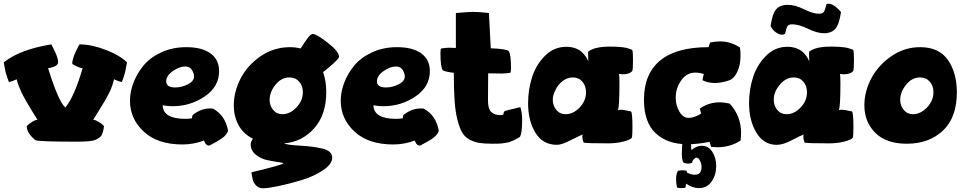

<svg xmlns="http://www.w3.org/2000/svg" viewBox="-21 -764 5199 1034"><path d="M-1 -428Q87 -498 255 -525Q256 -525 275 -486Q292 -449 292 -430Q292 -413 270 -405Q248 -397 238 -397Q294 -216 331 -185Q380 -245 424 -397Q412 -397 393 -406Q369 -417 368 -422Q368 -444 387 -486Q406 -525 407 -525Q472 -525 548.5 -495.5Q625 -466 663 -428L653 -376Q645 -346 635 -322Q616 -326 593 -337Q585 -301 568 -266Q551 -231 519 -180.5Q487 -130 481 -119Q492 -119 511 -107Q531 -96 539 -84Q535 -52 526.5 -36.5Q518 -21 491 -10Q469 -1 393 -1Q190 -1 170 -9Q123 -47 123 -84Q130 -94 151 -107Q170 -119 181 -119Q179 -121 161.5 -150Q144 -179 138 -188.5Q132 -198 117 -224.5Q102 -251 95 -266Q88 -281 80 -301Q72 -321 69 -337Q46 -326 27 -322Q18 -345 9 -376Q6 -390 -1 -428Z M679 -222Q679 -269 697.5 -318Q716 -367 751.5 -410.5Q787 -454 847.5 -482Q908 -510 983 -510Q1066 -510 1112.5 -476.5Q1159 -443 1159 -381Q1159 -297 1081.5 -244.5Q1004 -192 908 -192Q882 -192 855 -197Q857 -124 977 -124Q998 -124 1013 -127Q1013 -135 1016 -144Q1060 -180 1111 -180Q1121 -180 1126 -179Q1192 -143 1207 -61Q1206 -53 1199.5 -44Q1193 -35 1186 -28.5Q1179 -22 1166 -13.5Q1153 -5 1145.5 -1Q1138 3 1123.5 11Q1109 19 1107 20Q1101 20 1097 18.5Q1093 17 1089.5 13.5Q1086 10 1085 8.5Q1084 7 1081 0.5Q1078 -6 1077 -7Q1021 14 962 14Q828 14 753.5 -55Q679 -124 679 -222ZM874 -326Q874 -293 922 -293Q958 -293 991 -310Q1024 -327 1024 -352Q1024 -369 1012.5 -387.5Q1001 -406 976 -406Q945 -406 909.5 -381Q874 -356 874 -326Z M1238 -196Q1238 -270 1275 -341.5Q1312 -413 1383 -461.5Q1454 -510 1541 -510Q1570 -510 1598 -503Q1611 -524 1618.5 -534.5Q1626 -545 1635 -557.5Q1644 -570 1651 -575.5Q1658 -581 1663 -581Q1684 -581 1744.5 -533.5Q1805 -486 1805 -458Q1804 -449 1771.5 -419.5Q1739 -390 1719 -376Q1736 -328 1736 -266Q1736 -146 1670.5 -72.5Q1605 1 1508 8Q1527 17 1596 20.5Q1665 24 1716.5 36.5Q1768 49 1768 85Q1768 120 1718.5 153Q1669 186 1603 206Q1537 226 1479 238Q1421 250 1396 250Q1373 250 1359 235.5Q1345 221 1341 206Q1337 191 1333 164Q1505 123 1505 115Q1505 113 1477.5 109Q1450 105 1417 98Q1384 91 1356.5 69Q1329 47 1329 13Q1329 0 1341 -17Q1289 -43 1263.5 -90.5Q1238 -138 1238 -196ZM1431 -226Q1431 -195 1450 -172Q1469 -149 1500 -149Q1540 -149 1575 -185Q1610 -221 1610 -268Q1610 -302 1590 -324.5Q1570 -347 1538 -347Q1494 -347 1462.5 -307.5Q1431 -268 1431 -226Z M1814 -222Q1814 -269 1832.5 -318Q1851 -367 1886.5 -410.5Q1922 -454 1982.5 -482Q2043 -510 2118 -510Q2201 -510 2247.5 -476.5Q2294 -443 2294 -381Q2294 -297 2216.5 -244.5Q2139 -192 2043 -192Q2017 -192 1990 -197Q1992 -124 2112 -124Q2133 -124 2148 -127Q2148 -135 2151 -144Q2195 -180 2246 -180Q2256 -180 2261 -179Q2327 -143 2342 -61Q2341 -53 2334.5 -44Q2328 -35 2321 -28.5Q2314 -22 2301 -13.5Q2288 -5 2280.5 -1Q2273 3 2258.5 11Q2244 19 2242 20Q2236 20 2232 18.5Q2228 17 2224.5 13.5Q2221 10 2220 8.5Q2219 7 2216 0.5Q2213 -6 2212 -7Q2156 14 2097 14Q1963 14 1888.5 -55Q1814 -124 1814 -222ZM2009 -326Q2009 -293 2057 -293Q2093 -293 2126 -310Q2159 -327 2159 -352Q2159 -369 2147.5 -387.5Q2136 -406 2111 -406Q2080 -406 2044.5 -381Q2009 -356 2009 -326Z M2351 -478Q2351 -499 2355 -503Q2383 -507 2397 -507Q2403 -507 2412 -506.5Q2421 -506 2427 -506H2434V-694Q2508 -700 2524 -700Q2560 -700 2612 -694L2622 -504Q2700 -501 2718 -490Q2731 -473 2731 -397Q2731 -376 2727 -372Q2699 -368 2683 -368H2675Q2668 -368 2650.5 -368.5Q2633 -369 2608 -369Q2608 -364 2607.5 -296.5Q2607 -229 2607 -223Q2607 -179 2624 -161.5Q2641 -144 2676 -144Q2686 -144 2688.5 -146.5Q2691 -149 2692 -159Q2692 -166 2715 -171L2781 -187Q2791 -158 2791 -119Q2791 -43 2778 -26Q2774 -24 2762 -17Q2750 -10 2746 -8.5Q2742 -7 2731.5 -2.5Q2721 2 2714 3Q2707 4 2694 6.5Q2681 9 2666 9.5Q2651 10 2631 10Q2587 10 2559.5 5.5Q2532 1 2506.5 -13Q2481 -27 2467 -52Q2453 -77 2442 -120.5Q2431 -164 2427 -224.5Q2423 -285 2423 -372Q2379 -377 2364 -385Q2351 -402 2351 -478Z M2823 -208Q2823 -281 2844.5 -348.5Q2866 -416 2914.5 -464Q2963 -512 3029 -512Q3056 -512 3077.5 -504Q3099 -496 3111.5 -484.5Q3124 -473 3132 -461.5Q3140 -450 3143 -442L3147 -434Q3147 -468 3146 -485Q3179 -513 3264 -513Q3294 -513 3317.5 -511Q3341 -509 3353 -506Q3365 -503 3372.5 -500Q3380 -497 3382 -496L3384 -495Q3388 -486 3388 -439Q3388 -391 3384 -382Q3370 -364 3334 -364Q3324 -364 3312 -366Q3315 -360 3315 -315Q3315 -184 3306 -170Q3313 -173 3323 -173Q3335 -173 3377 -164Q3385 -158 3385 -79Q3385 -35 3382 -23Q3376 -12 3337.5 -2Q3299 8 3256 8Q3136 8 3122 4Q3115 -15 3115 -28Q3115 -36 3118 -40Q3103 -35 3053.5 -9.5Q3004 16 2979 16Q2902 16 2862.5 -49Q2823 -114 2823 -208ZM2956 -227Q2956 -195 2975 -172Q2994 -149 3025 -149Q3066 -149 3100.5 -185Q3135 -221 3135 -267Q3135 -301 3115.5 -324Q3096 -347 3064 -347Q3034 -347 3008 -327Q2982 -307 2968 -274Q2956 -251 2956 -227Z M3447 -227Q3447 -366 3534 -438Q3621 -510 3795 -510L3803 -535Q3830 -541 3856 -541Q3915 -541 3964 -508Q3967 -493 3967 -466Q3967 -414 3950 -378Q3933 -342 3908 -332Q3865 -317 3829 -317Q3792 -317 3762 -332L3769 -366Q3745 -373 3723 -373Q3677 -373 3647.5 -331Q3618 -289 3618 -238Q3618 -196 3638 -162.5Q3658 -129 3688 -129Q3716 -129 3755 -152L3748 -179Q3795 -213 3856 -213Q3877 -213 3909 -206Q3970 -139 3970 -48Q3970 -28 3967 -7Q3912 29 3841 29Q3831 29 3809 27L3800 0Q3732 13 3682 13Q3574 13 3510.5 -46Q3447 -105 3447 -227ZM3620 202Q3620 172 3630 156Q3642 153 3654 153Q3665 153 3677 156Q3678 158 3678 159Q3678 162 3677 164Q3699 177 3721 177Q3757 177 3757 136Q3757 117 3748.5 101Q3740 85 3730 85Q3720 85 3707 105Q3708 106 3708 108Q3708 111 3707 112Q3697 117 3686 117Q3672 117 3660 112Q3651 98 3651 66Q3651 26 3655 -6Q3658 -9 3697 -9Q3699 -9 3700 4.5Q3701 18 3701.5 31Q3702 44 3703 44Q3730 21 3758 21Q3794 21 3815 53.5Q3836 86 3836 130Q3836 178 3811.5 213.5Q3787 249 3743 249Q3709 249 3673 225Q3673 246 3667 248Q3663 248 3656 248.5Q3649 249 3646 249Q3635 249 3625 246Q3620 224 3620 202Z M4013 -209Q4013 -281 4034.5 -348Q4056 -415 4104.5 -463.5Q4153 -512 4219 -512Q4246 -512 4267.5 -504Q4289 -496 4301.5 -484.5Q4314 -473 4322 -461.5Q4330 -450 4333 -442L4337 -434Q4337 -468 4336 -485Q4369 -513 4454 -513Q4484 -513 4507.5 -511Q4531 -509 4543 -506Q4555 -503 4562.5 -500Q4570 -497 4572 -496L4574 -495Q4578 -486 4578 -439Q4578 -391 4574 -382Q4560 -364 4524 -364Q4514 -364 4502 -366Q4505 -360 4505 -315Q4505 -184 4496 -170Q4503 -173 4513 -173Q4525 -173 4567 -164Q4575 -158 4575 -79Q4575 -35 4572 -23Q4566 -12 4527.5 -2Q4489 8 4446 8Q4326 8 4312 4Q4305 -15 4305 -28Q4305 -36 4308 -40Q4293 -35 4244.5 -9.5Q4196 16 4162 16Q4092 16 4052.5 -49.5Q4013 -115 4013 -209ZM4129 -624Q4138 -689 4158.5 -713.5Q4179 -738 4222 -738Q4261 -738 4309 -714Q4357 -690 4389 -690Q4408 -690 4415 -699Q4422 -708 4430 -742Q4433 -744 4441 -744Q4457 -744 4476.5 -729.5Q4496 -715 4508 -699Q4499 -634 4478 -609.5Q4457 -585 4416 -585Q4380 -585 4330.5 -609Q4281 -633 4245 -633Q4228 -633 4221 -624.5Q4214 -616 4207 -582Q4199 -577 4191 -577Q4175 -577 4156 -591Q4137 -605 4129 -624ZM4146 -227Q4146 -195 4165 -172Q4184 -149 4215 -149Q4256 -149 4290.5 -185Q4325 -221 4325 -267Q4325 -301 4305.5 -324Q4286 -347 4254 -347Q4212 -347 4179 -308.5Q4146 -270 4146 -227Z M4634 -197Q4634 -271 4671.5 -342Q4709 -413 4779.5 -461.5Q4850 -510 4934 -510Q5036 -510 5084 -441Q5132 -372 5132 -267Q5132 -131 5057 -60.5Q4982 10 4863 10Q4751 10 4692.5 -49Q4634 -108 4634 -197ZM4827 -226Q4827 -195 4846 -172Q4865 -149 4896 -149Q4936 -149 4971 -185Q5006 -221 5006 -268Q5006 -302 4986 -324.5Q4966 -347 4934 -347Q4890 -347 4858.5 -307.5Q4827 -268 4827 -226Z"/></svg>

Font: Gorditas
Style: Bold
Weight: 700
Designer: Gustavo Dipre (gbrenda1987@gmail.com)
Foundry: Gustavo Dipre (gbrenda1987@gmail.com)
Version: Version 001.001